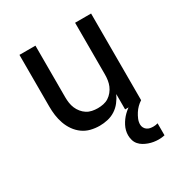

<svg xmlns="http://www.w3.org/2000/svg" viewBox="-173 -648 946 998"><g transform="rotate(-30 300.0 -148.5)"><path d="M263 8Q236 8 210 1.5Q184 -5 162.5 -20.5Q141 -36 125.5 -58Q110 -80 101 -105.5Q92 -131 88.5 -157Q85 -183 85 -210V-520H181V-210Q181 -193 183.5 -176Q186 -159 192.5 -143.5Q199 -128 210 -114.5Q221 -101 235 -92Q249 -83 266 -79.5Q283 -76 300 -76Q317 -76 334 -79.5Q351 -83 365 -92Q379 -101 390 -114.5Q401 -128 407.5 -143.5Q414 -159 416.5 -176Q419 -193 419 -210V-520H515V0H419V-92Q409 -70 393.5 -50Q378 -30 357 -16.5Q336 -3 311.5 2.5Q287 8 263 8ZM493 223Q478 223 463 220.5Q448 218 434 213Q420 208 407 200.5Q394 193 384 181.5Q374 170 369.5 155Q365 140 365 125Q365 96 379 69Q393 42 414 21.5Q435 1 461 -13.5Q487 -28 515 -36V0Q501 9 489.5 20.5Q478 32 469 46Q460 60 453.5 75.5Q447 91 447 107Q447 117 451.5 126Q456 135 464 141Q472 147 482 149Q492 151 502 151Q509 151 516 150Q523 149 529 147V219Q520 221 511 222Q502 223 493 223Z"/></g></svg>

Font: Iosevka Fixed Curly Md Ex
Style: Regular
Weight: 500
Width: 7
Monospace: yes
Designer: Belleve Invis
Foundry: Belleve Invis
Version: Version 30.1.2